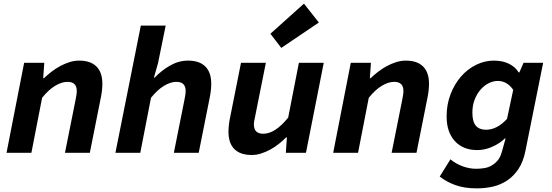

<svg xmlns="http://www.w3.org/2000/svg" viewBox="-20 -842 3040 1058"><path d="M16 0 113 -496H224L218 -411H222Q241 -429 263.5 -446.5Q286 -464 311 -477.5Q336 -491 362.5 -499.5Q389 -508 416 -508Q479 -508 511.5 -475.5Q544 -443 544 -381Q544 -346 536 -306L475 0H338L396 -290Q399 -305 401 -317.5Q403 -330 403 -341Q403 -391 352 -391Q320 -391 283.5 -369Q247 -347 212 -303L153 0Z M616 0 756 -701H893L851 -495L828 -414H832Q870 -454 917.5 -481Q965 -508 1016 -508Q1079 -508 1111.5 -475.5Q1144 -443 1144 -381Q1144 -346 1136 -306L1075 0H938L996 -290Q999 -305 1001 -317.5Q1003 -330 1003 -341Q1003 -391 952 -391Q920 -391 883.5 -369Q847 -347 812 -303L753 0Z M1367 12Q1304 12 1271.5 -20.5Q1239 -53 1239 -116Q1239 -150 1247 -190L1308 -496H1445L1387 -206Q1384 -191 1381.5 -179Q1379 -167 1379 -156Q1379 -105 1431 -105Q1496 -105 1568 -194L1627 -496H1764L1666 0H1555L1561 -85H1557Q1539 -67 1517 -49.5Q1495 -32 1470.5 -18.5Q1446 -5 1420 3.5Q1394 12 1367 12ZM1530 -578 1470 -656 1655 -822 1737 -718Z M1816 0 1913 -496H2024L2018 -411H2022Q2041 -429 2063.5 -446.5Q2086 -464 2111 -477.5Q2136 -491 2162.5 -499.5Q2189 -508 2216 -508Q2279 -508 2311.5 -475.5Q2344 -443 2344 -381Q2344 -346 2336 -306L2275 0H2138L2196 -290Q2199 -305 2201 -317.5Q2203 -330 2203 -341Q2203 -391 2152 -391Q2120 -391 2083.5 -369Q2047 -347 2012 -303L1953 0Z M2607 196Q2539 196 2489.5 178Q2440 160 2403 131L2462 36Q2491 60 2528.5 74Q2566 88 2604 88Q2626 88 2648 84.5Q2670 81 2688.5 70.5Q2707 60 2722 42.5Q2737 25 2745 -4L2766 -79H2762Q2733 -51 2692 -33Q2651 -15 2610 -15Q2531 -15 2486 -65Q2441 -115 2441 -200Q2441 -267 2463 -323.5Q2485 -380 2521 -421Q2557 -462 2604 -485Q2651 -508 2701 -508Q2750 -508 2785 -490.5Q2820 -473 2838 -443H2842L2865 -496H2973L2875 -9Q2863 50 2837 89Q2811 128 2775.5 152Q2740 176 2697 186Q2654 196 2607 196ZM2658 -127Q2719 -127 2774 -187L2808 -347Q2774 -396 2723 -396Q2698 -396 2673 -383.5Q2648 -371 2628 -348Q2608 -325 2595.5 -293Q2583 -261 2583 -221Q2583 -172 2602 -149.5Q2621 -127 2658 -127Z"/></svg>

Font: Source Code Pro
Style: Bold Italic
Weight: 700
Italic angle: -11°
Monospace: yes
Designer: Paul D. Hunt, Teo Tuominen
Foundry: Adobe Systems Incorporated
Version: Version 1.050;PS 1.000;hotconv 16.6.51;makeotf.lib2.5.65220